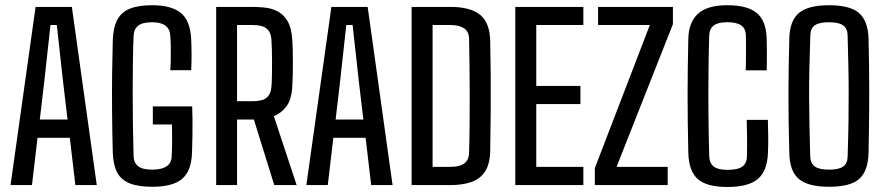

<svg xmlns="http://www.w3.org/2000/svg" viewBox="-20 -723 3458 750"><path d="M21.2 0 119 -696H260.7L358 0H274.4L252.7 -184.7H126.6L104.9 0ZM135.5 -256.2H243.8L225.8 -408.6L201.9 -625.3H177.2L153.3 -407.8Z M575.1 6.6Q520.9 6.6 487.3 -6.5Q453.6 -19.7 437.9 -48.8Q422.3 -78 420.6 -126.1Q418.4 -206.8 417.8 -285.9Q417.1 -365.1 418 -436.8Q418.9 -508.5 420.6 -566.5Q422.4 -616.5 438.5 -646.4Q454.7 -676.2 488 -689.4Q521.2 -702.6 574.3 -702.6Q648.4 -702.6 685.5 -673.3Q722.6 -644 726.7 -572.3Q728.2 -541 728.3 -510.3Q728.3 -479.5 726.9 -448.7H645.1Q646.6 -465 647.1 -489.7Q647.6 -514.5 647.1 -540.2Q646.6 -565.8 645.1 -583.6Q643.6 -609.8 626.2 -623Q608.7 -636.1 574.3 -636.1Q537 -636.1 520 -622.9Q502.9 -609.6 501.8 -582.2Q500 -539.7 499.2 -483.7Q498.3 -427.8 498.3 -365Q498.3 -302.2 499.2 -237.7Q500 -173.3 501.8 -113Q502.9 -86.4 520.1 -73.3Q537.3 -60.3 575.1 -60.3Q610.2 -60.3 629.9 -72.7Q649.5 -85.1 650.7 -112.2Q652.1 -136.7 652.3 -172.1Q652.5 -207.5 651.5 -236.9H577V-307.3H730.7Q731.8 -283.7 732 -254.7Q732.2 -225.6 731.7 -193.3Q731.1 -161 730.1 -126.7Q727.5 -54.6 691.1 -24Q654.7 6.6 575.1 6.6Z M824.4 0V-696H967Q988 -696 1013.5 -693.5Q1038.9 -691.1 1062.5 -679.7Q1086.1 -668.3 1102.5 -641.8Q1118.9 -615.2 1121.8 -566.5Q1122.8 -551.3 1123.4 -529.8Q1124.1 -508.4 1124.1 -483.5Q1124.1 -458.6 1123.6 -433.5Q1123.2 -408.3 1121.8 -385.3Q1118.6 -332.4 1098 -306.2Q1077.3 -280.1 1049.7 -269.3L1138.8 0H1051.3L971.7 -256.2H906V0ZM906 -327.6H966.6Q984.9 -327.6 1000.8 -331.3Q1016.7 -335 1027.3 -347.1Q1037.9 -359.3 1040.2 -383.5Q1041.7 -398.3 1042.2 -424.3Q1042.7 -450.3 1042.7 -478.9Q1042.7 -507.5 1041.9 -532.4Q1041.2 -557.2 1040.2 -569.7Q1038 -593.3 1027.8 -605.2Q1017.6 -617.1 1001.9 -621.2Q986.2 -625.3 967 -625.3H906Z M1176.7 0 1274.5 -696H1416.2L1513.5 0H1429.9L1408.2 -184.7H1282.1L1260.4 0ZM1291 -256.2H1399.3L1381.3 -408.6L1357.4 -625.3H1332.7L1308.8 -407.8Z M1587.9 0V-696H1738.7Q1818.5 -696 1856.1 -664.7Q1893.7 -633.3 1894.9 -561.3Q1896.3 -500 1896.8 -430.5Q1897.3 -361 1896.8 -286.5Q1896.4 -212.1 1894.9 -136.1Q1894.2 -83.1 1875 -53.5Q1855.8 -23.8 1821 -11.9Q1786.3 0 1737.9 0ZM1669.8 -71.1H1737.9Q1775.5 -71.1 1793.6 -84.5Q1811.8 -97.8 1812.3 -127.5Q1813.9 -179.3 1814.4 -236.4Q1815 -293.5 1814.8 -352.1Q1814.6 -410.7 1814 -466.6Q1813.4 -522.5 1812.3 -571.5Q1811.8 -600.1 1792.3 -612.7Q1772.9 -625.3 1738.7 -625.3H1669.8Z M1992.9 0V-696H2258.7V-625.3H2074.8V-387.2H2247.3V-316.4H2074.8V-71.1H2258.7V0Z M2303.6 0V-66.3L2518.4 -625.3H2316.2V-696H2608.6V-628.7L2388.4 -71.1H2588.2V0Z M2821.7 7.4Q2740.3 7.4 2705.6 -23.6Q2670.8 -54.5 2668.7 -125.7Q2667.3 -188.4 2666.6 -245Q2665.9 -301.7 2665.9 -355.6Q2665.9 -409.5 2666.7 -462.5Q2667.4 -515.5 2668.7 -570.7Q2669.8 -635.1 2706.1 -668.9Q2742.3 -702.6 2820.7 -702.6Q2899.4 -702.6 2935.7 -672.6Q2972.1 -642.6 2974.7 -575.5Q2975.3 -555 2975.6 -531.4Q2975.9 -507.8 2975.6 -485.9Q2975.4 -464.1 2974.9 -448.3H2893.1Q2893.6 -465.7 2893.8 -486.6Q2894.1 -507.5 2894.1 -531.7Q2894.1 -555.8 2893.7 -583.2Q2893.3 -611 2875.5 -623.7Q2857.7 -636.3 2820.7 -636.3Q2785.9 -636.3 2768.6 -623.8Q2751.3 -611.3 2750.3 -583.2Q2748.2 -515.6 2747.5 -434.4Q2746.7 -353.2 2747.5 -269.6Q2748.3 -186.1 2750.5 -112Q2751.5 -85 2768.4 -72.2Q2785.2 -59.5 2821.7 -59.5Q2861.7 -59.5 2879.4 -72.1Q2897.2 -84.7 2897.7 -112.2Q2898.8 -155.3 2898.2 -187.7Q2897.7 -220.1 2896.9 -254.7H2979.5Q2980.3 -228.2 2980.8 -194.1Q2981.3 -160.1 2979.9 -126.1Q2977.2 -55.5 2940.6 -24.1Q2903.9 7.4 2821.7 7.4Z M3218.2 6.6Q3136.5 6.6 3100.6 -23.8Q3064.7 -54.1 3063.2 -124.9Q3061.3 -194.2 3060.6 -251.3Q3059.9 -308.4 3059.9 -359.8Q3059.9 -411.1 3060.9 -462.5Q3061.8 -513.9 3063.2 -571.7Q3064.7 -641.6 3100.6 -672.1Q3136.5 -702.6 3218.2 -702.6Q3300.4 -702.6 3335.6 -672Q3370.9 -641.5 3372.8 -571.1Q3374.3 -512.4 3374.8 -465.4Q3375.4 -418.4 3375.4 -377.9Q3375.5 -337.4 3375.2 -298.7Q3375 -259.9 3374.4 -218Q3373.8 -176.1 3372.8 -125.5Q3370.9 -54.6 3336.2 -24Q3301.6 6.6 3218.2 6.6ZM3218.2 -60.3Q3255.6 -60.3 3273 -72Q3290.5 -83.8 3291 -110.8Q3293.6 -188.1 3294.4 -249.6Q3295.2 -311.1 3295.1 -364.8Q3295.1 -418.6 3293.8 -471.4Q3292.6 -524.3 3291 -584.6Q3290.5 -612.2 3273.2 -624.2Q3255.9 -636.1 3218.2 -636.1Q3181.2 -636.1 3163.8 -624.8Q3146.4 -613.4 3145.4 -586.8Q3142.8 -513.3 3141.6 -455.2Q3140.3 -397 3140.6 -344.5Q3140.8 -292 3141.9 -236Q3143 -180 3145 -110.8Q3146 -84.6 3163.2 -72.4Q3180.4 -60.3 3218.2 -60.3Z"/></svg>

Font: Big Shoulders Text SC Thin
Style: Regular
Weight: 100
Designer: Patric King
Foundry: XO Type Co
Version: Version 2.002